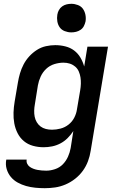

<svg xmlns="http://www.w3.org/2000/svg" viewBox="-20 -765 640 1008"><path d="M215 223Q190 223 165 220.5Q140 218 117 211.5Q94 205 73 193.5Q52 182 37 164Q22 146 15 122.5Q8 99 13 73H120Q118 85 123 95Q128 105 136.5 111Q145 117 155.5 121Q166 125 177 127Q188 129 199.5 130Q211 131 223 131Q245 131 269 123Q293 115 310 97.5Q327 80 337 57.5Q347 35 351 12L365 -77Q352 -57 335 -40Q318 -23 297 -12Q276 -1 253.5 3.5Q231 8 209 8Q180 8 153 0.5Q126 -7 105.5 -24Q85 -41 72.5 -65.5Q60 -90 55 -117.5Q50 -145 51 -174Q52 -203 57 -232L74 -332Q78 -356 85 -380Q92 -404 104 -427Q116 -450 134 -469.5Q152 -489 174 -503Q196 -517 221 -522.5Q246 -528 270 -528Q297 -528 323 -521.5Q349 -515 369 -500Q389 -485 402 -463Q415 -441 422 -416L439 -520H547L456 27Q452 54 442 81Q432 108 415 131.5Q398 155 374.5 173.5Q351 192 324 203.5Q297 215 269.5 219Q242 223 215 223ZM253 -84Q275 -84 298 -90Q321 -96 340 -111Q359 -126 370 -147.5Q381 -169 384 -191L401 -291Q404 -308 404.5 -325.5Q405 -343 402.5 -359Q400 -375 393.5 -390Q387 -405 374.5 -415.5Q362 -426 346.5 -431Q331 -436 313 -436Q290 -436 265.5 -428.5Q241 -421 222.5 -403.5Q204 -386 193.5 -363Q183 -340 179 -317L163 -217Q160 -201 159.5 -184.5Q159 -168 162 -152.5Q165 -137 173 -123.5Q181 -110 193 -101Q205 -92 220.5 -88Q236 -84 253 -84ZM354 -595Q337 -595 320 -601.5Q303 -608 293.5 -621.5Q284 -635 281 -652.5Q278 -670 281 -688Q283 -701 289.5 -712.5Q296 -724 306.5 -731.5Q317 -739 329.5 -742Q342 -745 355 -745Q372 -745 389 -738.5Q406 -732 415.5 -718.5Q425 -705 428.5 -687.5Q432 -670 429 -652Q426 -639 420 -627.5Q414 -616 403 -608.5Q392 -601 379.5 -598Q367 -595 354 -595Z"/></svg>

Font: Iosevka Aile Semibold Oblique
Style: Regular
Weight: 600
Italic angle: -9°
Designer: Belleve Invis
Foundry: Belleve Invis
Version: Version 31.1.0; ttfautohint (v1.8.4)